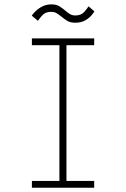

<svg xmlns="http://www.w3.org/2000/svg" viewBox="-20 -880 590 900"><path d="M129.5 0V-32H258.5V-668H129.5V-700H421.5V-668H291.5V-32H421.5V0ZM332.5 -773.5Q309.5 -773.5 295 -782.5Q280.5 -791.5 268.5 -801.5Q257.5 -810.5 246.5 -817.5Q235.5 -824.5 220 -824.5Q193 -824.5 178.5 -808.5Q164 -792.5 158 -782.5L129 -806.5Q132 -812 144 -824.8Q156 -837.5 175.8 -848.5Q195.5 -859.5 221.5 -859.5Q244 -859.5 258.5 -850.5Q273 -841.5 284.5 -831.5Q295.5 -822 306.5 -814.8Q317.5 -807.5 333 -807.5Q360 -807.5 375 -824.2Q390 -841 395 -850.5L422.5 -826.5Q420 -821.5 409.5 -808.8Q399 -796 380 -784.8Q361 -773.5 332.5 -773.5Z"/></svg>

Font: Trispace SemiCondensed Thin
Style: Regular
Weight: 100
Width: 4
Designer: Tyler Finck
Foundry: Etcetera Type Company
Version: Version 1.210; ttfautohint (v1.8.3)